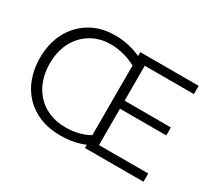

<svg xmlns="http://www.w3.org/2000/svg" viewBox="-138 -976 1366 1237"><g transform="rotate(30 544.5 -358.0)"><path d="M416 10Q330 10 262.8 -17.8Q195.5 -45.5 148.8 -95.2Q102 -145 77.8 -212.2Q53.5 -279.5 53.5 -358Q53.5 -466.5 97.2 -549.2Q141 -632 219.5 -679Q298 -726 402.5 -726Q451 -726 494.2 -717Q537.5 -708 572.8 -694Q608 -680 632.5 -666.5L625 -597.5Q566.5 -631.5 512.5 -646.8Q458.5 -662 407 -662Q326.5 -662 263.2 -624.8Q200 -587.5 163.2 -519.2Q126.5 -451 126.5 -357.5Q126.5 -294.5 145.5 -239.2Q164.5 -184 201.8 -142Q239 -100 294 -76Q349 -52 420.5 -52Q474 -52 524.5 -65.8Q575 -79.5 621 -111.5L628 -42Q599 -23.5 564.2 -12Q529.5 -0.5 491.8 4.8Q454 10 416 10ZM595 0Q595 -60 595 -115.5Q595 -171 595 -236.5V-475Q595 -541.5 595 -597.2Q595 -653 595 -713H1029.5V-651.5Q978.5 -651.5 920.2 -651.5Q862 -651.5 782.5 -651.5H626L664 -703.5Q664 -643.5 664 -587.5Q664 -531.5 664 -465.5V-246.5Q664 -181.5 664 -126Q664 -70.5 664 -10.5L629 -61.5H789Q856 -61.5 915.5 -61.5Q975 -61.5 1030.5 -61.5V0ZM649 -332V-391.5H790Q860 -391.5 910.8 -391.5Q961.5 -391.5 1008.5 -391.5V-332Q959 -332 908.5 -332Q858 -332 789.5 -332Z"/></g></svg>

Font: Commissioner Thin Light
Style: Regular
Weight: 300
Version: Version 1.000